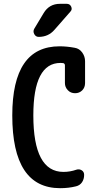

<svg xmlns="http://www.w3.org/2000/svg" viewBox="-20 -985 540 1015"><path d="M297.9 9.8Q44.9 9.8 44.9 -375Q44.9 -740.2 294.9 -740.2Q333 -740.2 375 -732.4Q399.4 -728.5 414.6 -707.5Q429.7 -686.5 429.7 -661.1V-545.9Q429.7 -522.5 414.6 -507.3Q399.4 -492.2 377 -492.2Q353.5 -492.2 338.4 -508.3Q323.2 -524.4 323.2 -545.9V-639.6Q323.2 -648.4 314.5 -651.4Q309.6 -652.3 299.8 -652.3Q156.2 -652.3 156.2 -375Q156.2 -76.2 315.4 -76.2Q350.6 -76.2 383.8 -87.9Q398.4 -92.8 411.6 -85Q424.8 -77.1 424.8 -60.5Q424.8 -38.1 413.6 -21.5Q402.3 -4.9 381.8 0Q342.8 9.8 297.9 9.8ZM296.9 -964.8H333Q349.6 -964.8 356.4 -949.7Q363.3 -934.6 351.6 -922.9L267.6 -827.1Q235.4 -790 184.6 -790Q168.9 -790 161.1 -804.7Q153.3 -819.3 161.1 -833L210.9 -916Q240.2 -964.8 296.9 -964.8Z"/></svg>

Font: Rounded Mgen+ 1mn medium
Style: Regular
Weight: 500
Designer: [Source Han Sans]
Ryoko NISHIZUKA  (kana & ideographs); Paul D. Hunt (Latin, Greek & Cyrillic); Wenlong ZHANG  (bopomofo
Version: Version 1.059.20150602